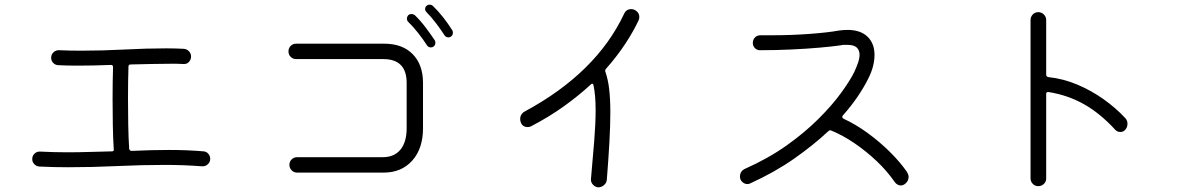

<svg xmlns="http://www.w3.org/2000/svg" viewBox="-20 -786 5040 822"><path d="M148 -73Q136 -74 127 -83Q118 -92 118 -105Q118 -119 128 -128.5Q138 -138 153 -137Q210 -134 269 -134Q316 -134 363.5 -135.5Q411 -137 459 -138Q469 -138 467 -147Q464 -195 463 -251Q462 -307 462 -361Q462 -399 462.5 -434.5Q463 -470 464 -499Q464 -508 455 -508Q380 -505 311 -505Q289 -505 268 -505.5Q247 -506 228 -507Q216 -508 207.5 -517Q199 -526 199 -539Q199 -553 209.5 -562.5Q220 -572 234 -571Q257 -570 280 -569.5Q303 -569 327 -569Q418 -569 513 -574Q608 -579 692 -579Q712 -579 731 -578.5Q750 -578 767 -577Q780 -576 789 -566.5Q798 -557 798 -544Q798 -531 789 -521Q780 -511 766 -512Q752 -513 737 -513Q722 -513 705 -513Q667 -513 625 -512Q583 -511 539 -510Q530 -510 530 -501Q529 -473 528.5 -437.5Q528 -402 528 -364Q528 -309 529 -252.5Q530 -196 533 -149Q535 -140 544 -140Q585 -142 625.5 -143Q666 -144 704 -144Q783 -144 852 -138Q864 -137 872 -127.5Q880 -118 880 -106Q880 -92 869.5 -82.5Q859 -73 845 -74Q767 -80 687 -80Q586 -80 481 -75Q376 -70 271 -70Q210 -70 148 -73Z M1910 -629Q1906 -626 1900 -626Q1889 -626 1883 -635Q1867 -660 1846 -687.5Q1825 -715 1806 -734Q1800 -740 1800 -747Q1800 -755 1805 -760Q1811 -766 1820 -766Q1828 -766 1834 -760Q1856 -739 1877.5 -711.5Q1899 -684 1916 -657Q1919 -653 1919 -646Q1919 -635 1910 -629ZM1835 -586Q1831 -583 1824 -583Q1814 -583 1808 -592Q1792 -617 1770 -645Q1748 -673 1728 -692Q1722 -698 1722 -707Q1722 -713 1727 -720Q1733 -726 1742 -726Q1749 -726 1756 -721Q1779 -699 1801 -670Q1823 -641 1841 -614Q1844 -610 1844 -603Q1844 -592 1835 -586ZM1252 -47Q1238 -47 1228.5 -57Q1219 -67 1219 -80Q1219 -94 1228.5 -103.5Q1238 -113 1252 -113H1618Q1668 -113 1694.5 -145.5Q1721 -178 1721 -237V-431Q1721 -533 1621 -533H1248Q1234 -533 1224.5 -542.5Q1215 -552 1215 -566Q1215 -580 1224.5 -589.5Q1234 -599 1248 -599H1625Q1703 -599 1747 -554Q1791 -509 1791 -431V-237Q1791 -150 1745 -98.5Q1699 -47 1622 -47Z M2541 16Q2528 15 2518.5 4.5Q2509 -6 2510 -19Q2518 -108 2524 -182.5Q2530 -257 2530 -315Q2530 -378 2521 -421Q2518 -433 2509 -424Q2457 -376 2393.5 -330.5Q2330 -285 2253 -245Q2247 -242 2239 -242Q2218 -242 2210 -261Q2207 -269 2207 -276Q2207 -298 2227 -309Q2533 -474 2652 -727Q2661 -747 2683 -747Q2690 -747 2696 -744Q2717 -734 2717 -713Q2717 -705 2714 -699Q2691 -650 2656 -597Q2621 -544 2574 -491Q2569 -485 2572 -478Q2583 -447 2588 -404.5Q2593 -362 2593 -306Q2593 -249 2589 -177Q2585 -105 2578 -17Q2577 -3 2566 6.5Q2555 16 2541 16Z M3855 1Q3846 8 3837 8Q3822 8 3811 -6Q3778 -54 3733 -96.5Q3688 -139 3638 -173Q3588 -207 3539 -227Q3532 -230 3527 -225Q3463 -165 3379.5 -106.5Q3296 -48 3190 0Q3187 2 3179 2Q3168 2 3158 -7Q3148 -16 3148 -30Q3148 -54 3171 -64Q3270 -108 3348 -163.5Q3426 -219 3484.5 -277.5Q3543 -336 3581.5 -389Q3620 -442 3638 -479Q3647 -499 3653.5 -517.5Q3660 -536 3660 -552Q3660 -571 3648 -582.5Q3636 -594 3607 -594Q3600 -594 3593.5 -594Q3587 -594 3579 -592Q3545 -587 3488.5 -582Q3432 -577 3365 -574Q3298 -571 3233 -571Q3221 -571 3212 -580Q3203 -589 3203 -602Q3203 -616 3212 -625.5Q3221 -635 3236 -635H3281Q3370 -635 3448.5 -641Q3527 -647 3570 -655Q3591 -658 3608 -658Q3664 -658 3694 -629Q3724 -600 3724 -551Q3724 -529 3718 -504Q3712 -479 3698 -451Q3681 -416 3653.5 -375Q3626 -334 3588 -291Q3586 -289 3586 -285Q3586 -281 3591 -278Q3643 -254 3694 -217Q3745 -180 3789 -136.5Q3833 -93 3863 -50Q3870 -38 3870 -29Q3870 -11 3855 1Z M4425 11Q4411 11 4401.5 1Q4392 -9 4392 -22V-700Q4392 -714 4401.5 -724Q4411 -734 4425 -734Q4439 -734 4449 -724Q4459 -714 4459 -700V-466Q4459 -458 4468 -456Q4533 -449 4593 -423.5Q4653 -398 4705 -361Q4757 -324 4797 -281Q4807 -271 4807 -256Q4807 -241 4797 -230Q4790 -221 4776 -221Q4764 -221 4755 -230Q4690 -301 4620.5 -340Q4551 -379 4469 -392H4467Q4459 -392 4459 -384V-22Q4459 -8 4449 1.5Q4439 11 4425 11Z"/></svg>

Font: Kiwi Maru Light
Style: Regular
Weight: 300
Designer: Hiroki-Chan
Version: Version 1.100